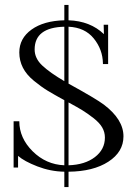

<svg xmlns="http://www.w3.org/2000/svg" viewBox="-20 -721 545 776"><path d="M53 -91V-44H35V-231H58Q58 -163 112 -109.5Q166 -56 240 -53V-316Q198 -339 172.5 -354.5Q147 -370 117 -394.5Q87 -419 72.5 -447.5Q58 -476 58 -509Q58 -566 107.5 -601.5Q157 -637 240 -639V-701H257V-639Q345 -636 400 -583L399 -621H417V-462H396V-465Q395 -521 359 -565.5Q323 -610 257 -613V-383Q368 -322 400 -298Q479 -238 479 -170Q479 -107 418 -67.5Q357 -28 257 -27V35H240V-27Q184 -28 131 -48.5Q78 -69 53 -91ZM257 -307V-53Q323 -55 363.5 -86Q404 -117 404 -165Q404 -187 393 -206Q382 -225 357.5 -244Q333 -263 313.5 -275Q294 -287 257 -307ZM240 -393V-613Q120 -610 120 -521Q120 -485 151 -456Q182 -427 240 -393Z"/></svg>

Font: Foglihten068fMac
Style: Regular
Weight: 500
Designer: gluk (gluksza@wp.pl)
Foundry: gluk (gluksza@wp.pl)
Version: Version 0.68